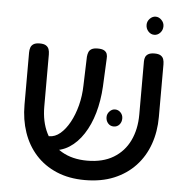

<svg xmlns="http://www.w3.org/2000/svg" viewBox="-53 -799 839 865"><g transform="rotate(5 366.0 -366.5)"><path d="M362 14Q289.8 14 233.9 -9.8Q178 -33.5 139.6 -76Q101.2 -118.5 81.6 -175.9Q62 -233.2 62 -300.5V-536.8Q62 -549.2 65.6 -559.4Q69.2 -569.5 78.9 -575.5Q88.5 -581.5 106.8 -581.5Q125 -581.5 134.6 -575.5Q144.2 -569.5 147.9 -559.4Q151.5 -549.2 151.5 -535.8V-300.5Q151.5 -231.5 176.6 -180.9Q201.8 -130.2 249.6 -102.1Q297.5 -74 364.8 -74Q435.5 -74 483.6 -103.1Q531.8 -132.2 556.4 -183.6Q581 -235 581 -301.5V-542.5Q581 -553.2 584.8 -561.9Q588.5 -570.5 598.2 -576Q608 -581.5 625.8 -581.5Q644 -581.5 653.6 -575.4Q663.2 -569.2 666.5 -559.1Q669.8 -549 669.8 -535.8V-298.5Q669.8 -231.8 649.6 -174.9Q629.5 -118 589.9 -75.6Q550.2 -33.2 493.2 -9.6Q436.2 14 362 14ZM174.8 -107.5 159.8 -168.8H185.2Q211.5 -168.8 234.9 -188.5Q258.2 -208.2 276.9 -242.2Q295.5 -276.2 306.8 -319.5Q318 -362.8 319 -410.2L323.2 -540.5Q324.2 -552 328 -561.4Q331.8 -570.8 341.4 -576.1Q351 -581.5 369 -581.5Q388 -581.5 397.8 -575.9Q407.5 -570.2 410.8 -560.8Q414 -551.2 412.8 -539.2L406.8 -412.2Q403.2 -348.2 387.4 -292.9Q371.5 -237.5 344.2 -195.8Q317 -154 280.6 -130.8Q244.2 -107.5 199.2 -107.5ZM470.5 -237.8Q455 -237.8 445 -249.2Q435 -260.6 435 -277.2Q435 -292 445.9 -303.4Q456.8 -314.8 470.4 -314.8Q485.2 -314.8 495.7 -303.8Q506.2 -292.8 506.2 -277.2Q506.2 -260.5 496.3 -249.1Q486.3 -237.8 470.5 -237.8ZM616.5 -665.2Q601 -665.2 589.8 -677.5Q578.5 -689.8 578.5 -707.2Q578.5 -723 590.1 -735.1Q601.8 -747.2 616.5 -747.2Q631.2 -747.2 643 -735.1Q654.8 -723 654.8 -707.2Q654.8 -689.8 643.5 -677.5Q632.2 -665.2 616.5 -665.2Z"/></g></svg>

Font: Fredoka Light
Style: Regular
Weight: 300
Designer: Ben Nathan
Foundry: Milena B. Brandão, Ben Nathan
Version: Version 2.001